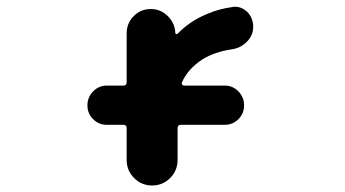

<svg xmlns="http://www.w3.org/2000/svg" viewBox="-20 -576 1040 578"><path d="M361.3 -94.7V-190.4Q361.3 -200.2 351.6 -200.2H301.8Q277.3 -200.2 260.3 -217.3Q243.2 -234.4 243.2 -258.8Q243.2 -283.2 260.3 -300.8Q277.3 -318.4 301.8 -318.4H351.6Q361.3 -318.4 361.3 -328.1V-475.6Q361.3 -505.9 382.3 -527.3Q403.3 -548.8 433.6 -548.8H434.6Q463.9 -548.8 485.4 -527.3Q506.8 -505.9 507.8 -476.6Q507.8 -474.6 509.8 -473.6Q511.7 -472.7 513.7 -473.6Q551.8 -512.7 601.6 -533.2Q636.7 -548.8 678.7 -554.7Q682.6 -555.7 687.5 -555.7Q707 -555.7 723.6 -541Q742.2 -522.5 742.2 -495.1Q742.2 -469.7 723.6 -450.7Q705.1 -431.6 678.7 -427.7Q626 -419.9 589.8 -397.5Q544.9 -368.2 527.3 -327.1Q526.4 -324.2 528.3 -321.3Q530.3 -318.4 534.2 -318.4H656.2Q680.7 -318.4 697.8 -300.8Q714.8 -283.2 714.8 -258.8Q714.8 -234.4 697.8 -217.3Q680.7 -200.2 656.2 -200.2H524.4Q514.6 -200.2 514.6 -190.4V-94.7Q514.6 -62.5 492.2 -40Q469.7 -17.6 438 -17.6Q406.2 -17.6 383.8 -40Q361.3 -62.5 361.3 -94.7Z"/></svg>

Font: Rounded-X Mgen+ 1m bold
Style: Bold
Weight: 700
Designer: [Source Han Sans]
Ryoko NISHIZUKA  (kana & ideographs); Paul D. Hunt (Latin, Greek & Cyrillic); Wenlong ZHANG  (bopomofo
Version: Version 1.059.20150602